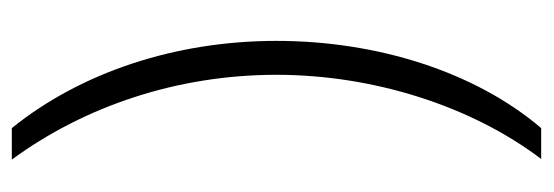

<svg xmlns="http://www.w3.org/2000/svg" viewBox="-318 -438 914 317"><g transform="rotate(-90 138.5 -279.0)"><path d="M230 -279C230 -446 178 -602 86 -716H34C122 -596 174 -443 174 -279C174 -120 123 42 35 158H86C179 49 230 -113 230 -279Z"/></g></svg>

Font: Noto Sans Hebrew Condensed Light
Style: Regular
Weight: 300
Width: 3
Designer: Monotype Design Team
Foundry: Monotype Imaging Inc.
Version: Version 2.004